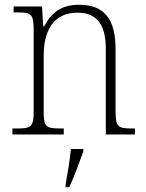

<svg xmlns="http://www.w3.org/2000/svg" viewBox="-20 -563 611 804"><path d="M32 0H247V-25H236C173 -25 163 -30 163 -98V-331C163 -432 202 -510 305 -510C392 -510 423 -450 423 -361V0H545V-25H536C474 -25 464 -30 464 -99V-357C464 -484 416 -543 312 -543C244 -543 200 -518 165 -453H161L156 -536H37V-511H53C109 -511 121 -506 121 -438V-99C121 -30 111 -25 48 -25H32ZM255 208V221H270C289 181 314 113 329 71V61H277C272 109 264 159 255 208Z"/></svg>

Font: Noto Serif Sinhala SemiCondensed ExtraLight
Style: Regular
Weight: 200
Width: 4
Designer: Jelle Bosma - Monotype Design Team
Foundry: Monotype Imaging Inc.
Version: Version 2.007